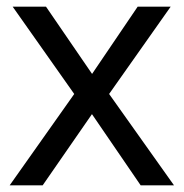

<svg xmlns="http://www.w3.org/2000/svg" viewBox="-20 -556 551 576"><path d="M9 0 226 -307V-241L18 -536H118L279 -301L233 -300L393 -536H492L284 -241V-307L502 0H402L233 -247H279L108 0Z"/></svg>

Font: Noto Sans Ambassadori
Style: Regular
Weight: 400
Designer: Monotype Design Team
Foundry: Monotype Imaging Inc.
Version: Version 2.013